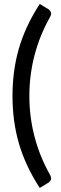

<svg xmlns="http://www.w3.org/2000/svg" viewBox="-20 -798 309 968"><path d="M128 -314Q128 -208 154.5 -107.5Q181 -7 232 83Q240.5 99.5 236.5 108.5Q232.5 117.5 224 123L180.5 149.5Q143 92 116.8 35.2Q90.5 -21.5 74.2 -78.8Q58 -136 50.5 -194.5Q43 -253 43 -314Q43 -375.5 50.5 -434Q58 -492.5 74.2 -549.8Q90.5 -607 116.8 -663.8Q143 -720.5 180.5 -778L224 -751.5Q232.5 -746 236.5 -737Q240.5 -728 232 -711.5Q181 -621.5 154.5 -520.8Q128 -420 128 -314Z"/></svg>

Font: TypoPRO Lato
Style: Regular
Weight: 500
Designer: Lukasz Dziedzic with Adam Twardoch and Botio Nikoltchev
Foundry: tyPoland Lukasz Dziedzic
Version: Version 2.010; 2014-09-01; http://www.latofonts.com/